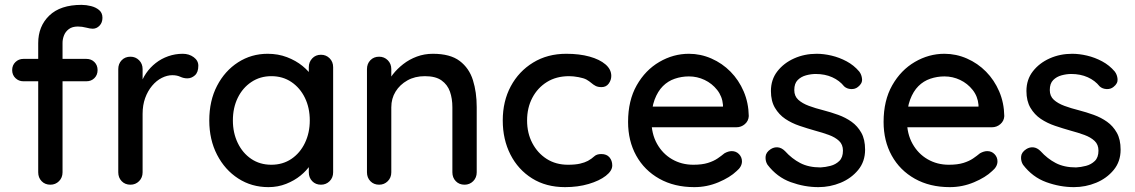

<svg xmlns="http://www.w3.org/2000/svg" viewBox="-20 -759 4663 789"><path d="M315 -739Q334 -739 354 -734Q374 -729 387.5 -717.5Q401 -706 401 -686Q401 -666 389 -653.5Q377 -641 361 -641Q351 -641 334 -645.5Q317 -650 300 -650Q277 -650 263 -639.5Q249 -629 243 -613.5Q237 -598 237 -583V-51Q237 -29 222.5 -14.5Q208 0 187 0Q165 0 151 -14.5Q137 -29 137 -51V-582Q137 -651 182.5 -695Q228 -739 315 -739ZM335 -517Q355 -517 368 -504Q381 -491 381 -471Q381 -451 368 -438Q355 -425 335 -425H76Q57 -425 43.5 -438Q30 -451 30 -471Q30 -491 43.5 -504Q57 -517 76 -517Z M516 0Q494 0 480 -14.5Q466 -29 466 -51V-475Q466 -497 480 -511.5Q494 -526 516 -526Q537 -526 551.5 -511.5Q566 -497 566 -475V-363L556 -406Q564 -434 580.5 -458Q597 -482 620 -500Q643 -518 671.5 -528Q700 -538 731 -538Q757 -538 776 -524Q795 -510 795 -489Q795 -462 781 -449.5Q767 -437 750 -437Q735 -437 721 -443.5Q707 -450 688 -450Q667 -450 645 -439Q623 -428 605 -406.5Q587 -385 576.5 -356Q566 -327 566 -291V-51Q566 -29 551.5 -14.5Q537 0 516 0Z M1299 -534Q1320 -534 1334.5 -519.5Q1349 -505 1349 -483V-51Q1349 -29 1334.5 -14.5Q1320 0 1299 0Q1277 0 1263 -14.5Q1249 -29 1249 -51V-123L1269 -120Q1269 -102 1254.5 -80Q1240 -58 1215 -37.5Q1190 -17 1156 -3.5Q1122 10 1083 10Q1014 10 959 -25.5Q904 -61 872 -123Q840 -185 840 -264Q840 -345 872 -406.5Q904 -468 958.5 -503Q1013 -538 1080 -538Q1123 -538 1159.5 -524Q1196 -510 1223 -488Q1250 -466 1265 -441.5Q1280 -417 1280 -395L1249 -392V-483Q1249 -504 1263 -519Q1277 -534 1299 -534ZM1095 -82Q1142 -82 1177.5 -106Q1213 -130 1233 -171.5Q1253 -213 1253 -264Q1253 -316 1233 -357Q1213 -398 1177.5 -422Q1142 -446 1095 -446Q1049 -446 1013 -422Q977 -398 957 -357Q937 -316 937 -264Q937 -213 957 -171.5Q977 -130 1012.5 -106Q1048 -82 1095 -82Z M1759 -538Q1830 -538 1869 -508.5Q1908 -479 1923.5 -429.5Q1939 -380 1939 -319V-51Q1939 -29 1924.5 -14.5Q1910 0 1889 0Q1867 0 1853 -14.5Q1839 -29 1839 -51V-318Q1839 -354 1829 -382.5Q1819 -411 1794.5 -428.5Q1770 -446 1726 -446Q1685 -446 1654 -428.5Q1623 -411 1605.5 -382.5Q1588 -354 1588 -318V-51Q1588 -29 1573.5 -14.5Q1559 0 1538 0Q1516 0 1502 -14.5Q1488 -29 1488 -51V-475Q1488 -497 1502 -511.5Q1516 -526 1538 -526Q1559 -526 1573.5 -511.5Q1588 -497 1588 -475V-419L1570 -409Q1577 -431 1594.5 -453.5Q1612 -476 1637 -495.5Q1662 -515 1693 -526.5Q1724 -538 1759 -538Z M2307 -538Q2361 -538 2402.5 -526.5Q2444 -515 2468 -494.5Q2492 -474 2492 -447Q2492 -430 2481.5 -415.5Q2471 -401 2452 -401Q2437 -401 2427.5 -406Q2418 -411 2410 -418Q2402 -425 2390 -432Q2379 -438 2357.5 -442Q2336 -446 2319 -446Q2266 -446 2227.5 -422Q2189 -398 2167.5 -357Q2146 -316 2146 -264Q2146 -212 2167.5 -171Q2189 -130 2226.5 -106Q2264 -82 2314 -82Q2344 -82 2363.5 -86.5Q2383 -91 2396 -98Q2412 -107 2422 -116.5Q2432 -126 2451 -126Q2473 -126 2484.5 -112.5Q2496 -99 2496 -79Q2496 -57 2469.5 -36.5Q2443 -16 2399 -3Q2355 10 2302 10Q2224 10 2166.5 -26Q2109 -62 2077.5 -124Q2046 -186 2046 -264Q2046 -343 2079 -404.5Q2112 -466 2171 -502Q2230 -538 2307 -538Z M2833 10Q2751 10 2689.5 -24.5Q2628 -59 2594.5 -119.5Q2561 -180 2561 -258Q2561 -346 2596.5 -408.5Q2632 -471 2689.5 -504.5Q2747 -538 2811 -538Q2859 -538 2903.5 -518.5Q2948 -499 2982 -464.5Q3016 -430 3036 -383.5Q3056 -337 3057 -282Q3056 -262 3041 -249Q3026 -236 3006 -236H2618L2594 -321H2970L2951 -303V-328Q2948 -363 2927 -389.5Q2906 -416 2875.5 -430.5Q2845 -445 2811 -445Q2781 -445 2753 -435.5Q2725 -426 2704 -405Q2683 -384 2670 -349.5Q2657 -315 2657 -264Q2657 -209 2680 -168Q2703 -127 2742 -104.5Q2781 -82 2829 -82Q2865 -82 2889 -89.5Q2913 -97 2929 -108Q2945 -119 2957 -129Q2973 -138 2987 -138Q3005 -138 3017 -125.5Q3029 -113 3029 -96Q3029 -74 3007 -56Q2980 -30 2932.5 -10Q2885 10 2833 10Z M3134 -82Q3125 -96 3126 -114.5Q3127 -133 3147 -146Q3161 -155 3176.5 -153.5Q3192 -152 3206 -138Q3234 -107 3268.5 -89Q3303 -71 3352 -71Q3372 -72 3393 -77.5Q3414 -83 3429 -97.5Q3444 -112 3444 -140Q3444 -165 3428 -180Q3412 -195 3386 -204.5Q3360 -214 3330 -222Q3298 -231 3265.5 -242Q3233 -253 3207 -270.5Q3181 -288 3164.5 -316Q3148 -344 3148 -385Q3148 -432 3174.5 -466Q3201 -500 3243.5 -519Q3286 -538 3336 -538Q3365 -538 3397 -530.5Q3429 -523 3459 -507Q3489 -491 3511 -465Q3521 -452 3522.5 -434Q3524 -416 3506 -402Q3494 -392 3477 -393Q3460 -394 3449 -404Q3430 -428 3400 -441.5Q3370 -455 3332 -455Q3313 -455 3292.5 -449.5Q3272 -444 3258 -430Q3244 -416 3244 -389Q3244 -364 3260.5 -349Q3277 -334 3304 -324Q3331 -314 3363 -306Q3394 -298 3424.5 -287Q3455 -276 3479.5 -258.5Q3504 -241 3519.5 -213.5Q3535 -186 3535 -144Q3535 -95 3506.5 -60.5Q3478 -26 3434.5 -8Q3391 10 3343 10Q3286 10 3229.5 -10.5Q3173 -31 3134 -82Z M3883 10Q3801 10 3739.5 -24.5Q3678 -59 3644.5 -119.5Q3611 -180 3611 -258Q3611 -346 3646.5 -408.5Q3682 -471 3739.5 -504.5Q3797 -538 3861 -538Q3909 -538 3953.5 -518.5Q3998 -499 4032 -464.5Q4066 -430 4086 -383.5Q4106 -337 4107 -282Q4106 -262 4091 -249Q4076 -236 4056 -236H3668L3644 -321H4020L4001 -303V-328Q3998 -363 3977 -389.5Q3956 -416 3925.5 -430.5Q3895 -445 3861 -445Q3831 -445 3803 -435.5Q3775 -426 3754 -405Q3733 -384 3720 -349.5Q3707 -315 3707 -264Q3707 -209 3730 -168Q3753 -127 3792 -104.5Q3831 -82 3879 -82Q3915 -82 3939 -89.5Q3963 -97 3979 -108Q3995 -119 4007 -129Q4023 -138 4037 -138Q4055 -138 4067 -125.5Q4079 -113 4079 -96Q4079 -74 4057 -56Q4030 -30 3982.5 -10Q3935 10 3883 10Z M4184 -82Q4175 -96 4176 -114.5Q4177 -133 4197 -146Q4211 -155 4226.5 -153.5Q4242 -152 4256 -138Q4284 -107 4318.5 -89Q4353 -71 4402 -71Q4422 -72 4443 -77.5Q4464 -83 4479 -97.5Q4494 -112 4494 -140Q4494 -165 4478 -180Q4462 -195 4436 -204.5Q4410 -214 4380 -222Q4348 -231 4315.5 -242Q4283 -253 4257 -270.5Q4231 -288 4214.5 -316Q4198 -344 4198 -385Q4198 -432 4224.5 -466Q4251 -500 4293.5 -519Q4336 -538 4386 -538Q4415 -538 4447 -530.5Q4479 -523 4509 -507Q4539 -491 4561 -465Q4571 -452 4572.5 -434Q4574 -416 4556 -402Q4544 -392 4527 -393Q4510 -394 4499 -404Q4480 -428 4450 -441.5Q4420 -455 4382 -455Q4363 -455 4342.5 -449.5Q4322 -444 4308 -430Q4294 -416 4294 -389Q4294 -364 4310.5 -349Q4327 -334 4354 -324Q4381 -314 4413 -306Q4444 -298 4474.5 -287Q4505 -276 4529.5 -258.5Q4554 -241 4569.5 -213.5Q4585 -186 4585 -144Q4585 -95 4556.5 -60.5Q4528 -26 4484.5 -8Q4441 10 4393 10Q4336 10 4279.5 -10.5Q4223 -31 4184 -82Z"/></svg>

Font: Quicksand SemiBold
Style: Regular
Weight: 600
Designer: Andrew Paglinawan
Foundry: Andrew Paglinawan
Version: Version 3.004